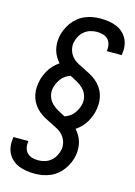

<svg xmlns="http://www.w3.org/2000/svg" viewBox="-141 -896 782 1111"><g transform="rotate(15 250.0 -340.0)"><path d="M181 143Q157 143 133 139.5Q109 136 87.5 127.5Q66 119 48.5 104Q31 89 20.5 69Q10 49 7 25Q4 1 8 -24L9 -30H99L98 -27Q95 -8 99 10Q103 28 115 40.5Q127 53 144.5 58Q162 63 181 63Q201 63 221 57Q241 51 257.5 37Q274 23 283.5 4Q293 -15 297 -35Q300 -58 293 -79.5Q286 -101 271.5 -117Q257 -133 237.5 -143.5Q218 -154 198 -163.5Q178 -173 159 -183.5Q140 -194 123 -208Q106 -222 93.5 -239.5Q81 -257 73.5 -278Q66 -299 64.5 -322Q63 -345 67 -368Q70 -389 77.5 -409Q85 -429 96 -448Q107 -467 122.5 -483Q138 -499 156 -511Q144 -525 134 -541.5Q124 -558 118.5 -576.5Q113 -595 112 -615Q111 -635 114 -656Q118 -679 127.5 -701.5Q137 -724 151 -744Q165 -764 184.5 -780Q204 -796 226.5 -805.5Q249 -815 272.5 -819Q296 -823 319 -823Q343 -823 367 -819.5Q391 -816 412.5 -807.5Q434 -799 451.5 -784Q469 -769 479.5 -749Q490 -729 493 -705Q496 -681 492 -656L491 -650H401L402 -653Q405 -672 401 -690Q397 -708 385 -720.5Q373 -733 355.5 -738Q338 -743 319 -743Q299 -743 279 -737Q259 -731 242.5 -717Q226 -703 216.5 -684Q207 -665 203 -645Q200 -622 207 -600.5Q214 -579 228.5 -563Q243 -547 262.5 -536.5Q282 -526 302 -516.5Q322 -507 341 -496.5Q360 -486 377 -472Q394 -458 406.5 -440.5Q419 -423 426.5 -402Q434 -381 435.5 -358Q437 -335 433 -312Q430 -291 422.5 -271Q415 -251 404 -232Q393 -213 377.5 -197Q362 -181 344 -169Q356 -155 366 -138.5Q376 -122 381.5 -103.5Q387 -85 388 -65Q389 -45 386 -24Q382 -1 372.5 21.5Q363 44 349 64Q335 84 315.5 100Q296 116 273.5 125.5Q251 135 227.5 139Q204 143 181 143ZM263 -222Q279 -227 293.5 -237Q308 -247 318 -260.5Q328 -274 335 -289.5Q342 -305 345 -321Q349 -346 341 -369Q333 -392 316 -408.5Q299 -425 278.5 -436Q258 -447 237 -458Q221 -453 206.5 -443Q192 -433 182 -419.5Q172 -406 165 -390.5Q158 -375 155 -359Q151 -334 159 -311Q167 -288 184 -271.5Q201 -255 221.5 -244Q242 -233 263 -222Z"/></g></svg>

Font: Iosevka Curly Medium
Style: Italic
Weight: 500
Italic angle: -9°
Monospace: yes
Designer: Belleve Invis
Foundry: Belleve Invis
Version: Version 22.1.2; ttfautohint (v1.8.4)